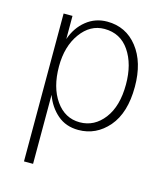

<svg xmlns="http://www.w3.org/2000/svg" viewBox="-112 -602 785 916"><g transform="rotate(15 281.0 -144.5)"><path d="M136.7 -252Q136.7 -148.4 182.1 -84Q227.5 -19.5 300.8 -19.5Q373 -19.5 420.4 -81.5Q467.8 -143.6 467.8 -251Q467.8 -351.6 423.8 -416Q379.9 -480.5 300.8 -480.5Q230.5 -480.5 183.6 -415.5Q136.7 -350.6 136.7 -252ZM92.8 229.5V-501H136.7V-386.7Q157.2 -446.3 201.7 -481.9Q246.1 -517.6 304.7 -517.6Q397.5 -517.6 454.6 -444.8Q511.7 -372.1 511.7 -251Q511.7 -122.1 451.7 -52.2Q391.6 17.6 303.7 17.6Q242.2 17.6 200.2 -18.6Q158.2 -54.7 137.7 -111.3V229.5Z"/></g></svg>

Font: Gothic A1 ExtraLight
Style: Regular
Weight: 275
Designer: HanYang I&C Co.,Ltd.
Foundry: HanYang I&C Co.,Ltd.
Version: Version 2.50